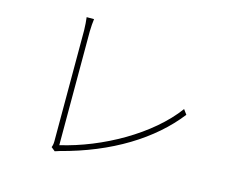

<svg xmlns="http://www.w3.org/2000/svg" viewBox="-101 -869 1201 1003"><g transform="rotate(15 500.0 -367.0)"><path d="M249 -24 270 -7C278 -10 287 -13 295 -15C558 -83 762 -210 885 -369L866 -395C745 -230 505 -95 285 -44C285 -70 285 -580 285 -659C285 -678 288 -716 290 -727H250C252 -716 255 -674 255 -658C255 -580 255 -106 255 -57C255 -41 252 -31 249 -24Z"/></g></svg>

Font: Harano Aji Gothic ExtraLight
Style: Regular
Weight: 250
Foundry: Masamichi Hosoda
Version: HaranoAjiGothic-ExtraLight version 20230610;ttx 4.39.4